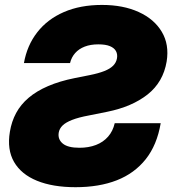

<svg xmlns="http://www.w3.org/2000/svg" viewBox="-20 -758 710 787"><path d="M289.6 9.3Q196.3 9.3 131.6 -17.1Q66.9 -43.5 37.6 -94.2Q8.3 -145 20.5 -217.8Q27.3 -259.8 46.1 -294.7Q64.9 -329.6 97.4 -357.2Q129.9 -384.8 176.8 -405Q223.6 -425.3 286.6 -438L348.1 -450.2Q384.3 -457.5 407.7 -466.8Q431.2 -476.1 443.8 -488.8Q456.5 -501.5 459.5 -519Q462.4 -535.6 455.3 -548.6Q448.2 -561.5 430.7 -568.8Q413.1 -576.2 382.8 -576.2Q351.1 -576.2 327.1 -566.9Q303.2 -557.6 288.1 -540.5Q272.9 -523.4 267.1 -499.5H78.1Q90.8 -571.8 132.6 -625.5Q174.3 -679.2 241.7 -708.5Q309.1 -737.8 397.9 -737.8Q484.9 -737.8 548.6 -708.7Q612.3 -679.7 643.3 -627.4Q674.3 -575.2 663.1 -505.9Q648.9 -421.4 585 -370.8Q521 -320.3 419.4 -299.8L344.2 -284.7Q302.2 -276.9 275.9 -266.6Q249.5 -256.3 236.6 -243.7Q223.6 -231 220.7 -214.4Q216.3 -187 237.1 -169.7Q257.8 -152.3 305.7 -152.3Q343.3 -152.3 373.3 -163.8Q403.3 -175.3 423.1 -198Q442.9 -220.7 450.2 -252.9H638.7Q623.5 -163.6 577.4 -105.5Q531.2 -47.4 458.7 -19Q386.2 9.3 289.6 9.3Z"/></svg>

Font: Inter 18pt Black
Style: Italic
Weight: 900
Italic angle: -9.3988°
Designer: Rasmus Andersson
Foundry: rsms
Version: Version 4.001;git-66647c0bb